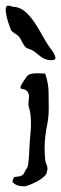

<svg xmlns="http://www.w3.org/2000/svg" viewBox="-34 -648 215 676"><path d="M125 -389C115 -389 106 -390 98 -390C75 -390 65 -387 57 -374C43 -354 38 -345 38 -340C38 -329 63 -342 68 -312V-307C68 -299 66 -290 66 -282C66 -279 66 -276 67 -274C73 -255 75 -234 75 -214C75 -193 73 -173 71 -153C70 -138 68 -66 62 -58C49 -41 54 -32 34 -27C28 -26 14 -26 14 -22C12 -16 9 -8 10 -8C18 4 35 8 51 8H52C67 7 131 -21 131 -43V-44C138 -59 126 -72 125 -86C124 -98 123 -110 123 -123C123 -154 127 -186 133 -214C140 -250 137 -287 137 -324C137 -345 132 -369 125 -389ZM13 -624C7 -624 4 -628 -3 -628H-8C-12 -626 -14 -621 -14 -614C-14 -590 3 -545 5 -542C9 -534 24 -528 31 -521C41 -510 45 -495 54 -484C61 -476 71 -476 80 -471C102 -458 115 -436 146 -436C157 -436 161 -439 161 -443V-444C161 -458 141 -481 136 -488C109 -528 71 -624 13 -624Z"/></svg>

Font: Ancial
Style: Regular
Weight: 400
Designer: Daytona Mess (Anne-Dauphine Borione)
Foundry: Daytona Mess (Anne-Dauphine Borione)
Version: Version 1.000;Glyphs 3.2 (3192)